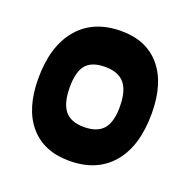

<svg xmlns="http://www.w3.org/2000/svg" viewBox="-100 -616 719 725"><g transform="rotate(20 259.0 -254.0)"><path d="M270 -518Q371 -518 427 -451.5Q483 -385 483 -264Q483 -133 422 -61.5Q361 10 250 10Q148 10 91.5 -56Q35 -122 35 -243Q35 -373 96.5 -445.5Q158 -518 270 -518ZM158 -253Q158 -189 182 -159Q206 -129 259 -129Q312 -129 336.5 -157Q361 -185 361 -246Q361 -311 336 -340.5Q311 -370 258 -370Q205 -370 181.5 -342.5Q158 -315 158 -253Z"/></g></svg>

Font: Alegreya Sans ExtraBold
Style: Regular
Weight: 800
Designer: Juan Pablo del Peral
Foundry: Huerta Tipografica
Version: Version 2.007